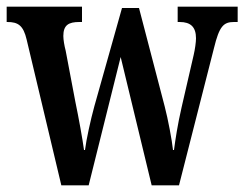

<svg xmlns="http://www.w3.org/2000/svg" viewBox="-21 -556 733 576"><path d="M59 -437 163 0H245L341 -385L434 0H516L621 -412C637 -478 650 -490 681 -490H692V-536H512V-490H518C551 -490 567 -475 567 -441C567 -430 564 -408 560 -391L524 -235C512 -183 505 -137 501 -106H498C495 -135 483 -199 473 -237L396 -532H345L262 -237C251 -197 238 -138 234 -106H231C227 -137 215 -203 205 -251L176 -404C172 -419 169 -437 169 -448C169 -481 185 -490 217 -490H225V-536H-1V-490H1C33 -490 49 -480 59 -437Z"/></svg>

Font: Noto Serif Armenian ExtraCondensed SemiBold
Style: Regular
Weight: 600
Width: 2
Designer: Monotype Design Team
Foundry: Monotype Imaging Inc.
Version: Version 2.008